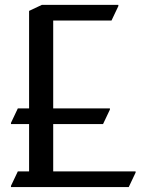

<svg xmlns="http://www.w3.org/2000/svg" viewBox="-20 -757 593 777"><path d="M24.4 0V-4.9L52.2 -63.5H97.7V-254.9H24.4V-259.8L52.2 -318.4H97.7V-712.9L149.4 -737.3H459V-732.4L431.2 -673.8H195.3V-318.4H424.8V-313.5L397 -254.9H195.3V-63.5H528.8V-58.6L501 0Z"/></svg>

Font: Nova Cut
Style: Book
Weight: 400
Version: Version 2.000